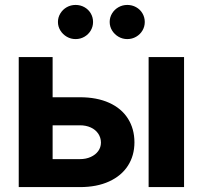

<svg xmlns="http://www.w3.org/2000/svg" viewBox="-20 -763 827 783"><path d="M528.3 -182.5Q528.1 -128.2 501.6 -87.1Q475.2 -46 425 -23Q374.8 0 306 0H56.4V-530.4H194.6V-114.1H306Q330.6 -114.1 350 -122.9Q369.5 -131.7 380.5 -146.8Q391.5 -161.9 391.7 -181.5Q391.5 -201.9 380.5 -218.1Q369.5 -234.4 350 -243.2Q330.6 -252 306 -252H147.5V-366.4H306Q374.9 -366.4 425.1 -343.8Q475.2 -321.2 501.6 -279.6Q528.1 -238 528.3 -182.5ZM586.1 -530.4H730.6V0H586.1ZM216.3 -673.3Q216.3 -692.3 226.2 -708.4Q236.1 -724.5 252.4 -733.7Q268.8 -742.9 288.3 -742.9Q307.9 -742.9 324.3 -733.7Q340.7 -724.5 350.1 -708.5Q359.5 -692.5 359.5 -673.3Q359.5 -654.5 350.1 -638.6Q340.7 -622.6 324.3 -613.1Q307.9 -603.6 288.3 -603.6Q268.9 -603.6 252.5 -613.1Q236.1 -622.6 226.2 -638.6Q216.3 -654.6 216.3 -673.3ZM427.3 -673.3Q427.3 -692.3 437.1 -708.4Q447 -724.5 463.4 -733.7Q479.7 -742.9 499.2 -742.9Q518.7 -742.9 535.1 -733.7Q551.6 -724.5 561 -708.4Q570.4 -692.3 570.4 -673.3Q570.4 -654.5 561 -638.6Q551.6 -622.6 535.1 -613.1Q518.7 -603.6 499.2 -603.6Q479.8 -603.6 463.4 -613.1Q447 -622.6 437.1 -638.6Q427.3 -654.6 427.3 -673.3Z"/></svg>

Font: Pretendard Variable
Style: Regular
Weight: 400
Designer: Base glyphs from Inter by Rasmus Andersson; Hangul glyphs from Noto Sans CJK(Source Han Sans) by Jang Soo-young and Kang
Foundry: Kil Hyung-jin
Version: Version 1.100;FEAKit 1.0